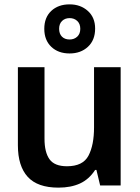

<svg xmlns="http://www.w3.org/2000/svg" viewBox="-20 -850 640 880"><path d="M248 10Q152 10 107 -39.5Q62 -89 62 -184V-542H184V-214Q184 -152 207 -120Q230 -88 287 -88Q360 -88 385.5 -136.5Q411 -185 411 -266V-542H533V0H439L422 -71H416Q388 -28 346.5 -9Q305 10 248 10ZM299 -605Q247 -605 215 -635.5Q183 -666 183 -718Q183 -770 215 -800Q247 -830 299 -830Q349 -830 382.5 -800Q416 -770 416 -719Q416 -666 383 -635.5Q350 -605 299 -605ZM299 -669Q320 -669 334 -682Q348 -695 348 -718Q348 -741 334 -754Q320 -767 299 -767Q278 -767 264.5 -754Q251 -741 251 -718Q251 -695 264 -682Q277 -669 299 -669Z"/></svg>

Font: Noto Sans Mono SemiBold
Style: Regular
Weight: 600
Designer: Monotype Design Team
Foundry: Monotype Imaging Inc.
Version: Version 2.014; ttfautohint (v1.8.4.7-5d5b)